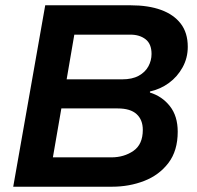

<svg xmlns="http://www.w3.org/2000/svg" viewBox="-20 -706 746 726"><path d="M30 0 151 -686H474Q541 -686 589 -668.5Q637 -651 663.5 -616.5Q690 -582 690 -529Q690 -487 670.5 -451.5Q651 -416 619 -392.5Q587 -369 547 -360V-356Q593 -342 622.5 -304.5Q652 -267 652 -208Q652 -136 617 -90Q582 -44 525.5 -22Q469 0 404 0ZM180 -111H401Q449 -111 484.5 -135.5Q520 -160 520 -215Q520 -253 496.5 -274.5Q473 -296 425 -296H212ZM232 -406H442Q480 -406 504.5 -419.5Q529 -433 541 -455Q553 -477 553 -502Q553 -540 530.5 -557.5Q508 -575 473 -575H261Z"/></svg>

Font: Archivo Variable SemiBold
Style: Italic
Weight: 600
Italic angle: -10°
Designer: Hector Gatti
Foundry: Omnibus-Type
Version: Version 2.001